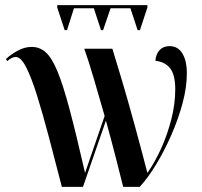

<svg xmlns="http://www.w3.org/2000/svg" viewBox="-20 -725 782 745"><path d="M231 -608 202 -696V-705H552V-696L523 -608H514L486 -693H409L380 -608H372L344 -693H267L240 -608ZM220 0Q194 -101 170 -192Q146 -283 124 -353.5Q102 -424 81.5 -464Q61 -504 41 -504Q27 -504 8 -488L3 -496Q21 -513 48 -528Q75 -543 103 -543Q134 -543 157.5 -522Q181 -501 203 -448Q225 -395 250.5 -299Q276 -203 310 -54L386 -275Q365 -349 344 -420Q323 -491 307 -536H416Q432 -485 454 -410.5Q476 -336 501 -245Q526 -154 552 -54Q582 -97 606 -150.5Q630 -204 645 -263Q660 -322 660 -379Q660 -434 640.5 -459.5Q621 -485 583 -489Q585 -516 599.5 -531Q614 -546 638 -546Q670 -546 687.5 -518Q705 -490 705 -440Q705 -387 688.5 -325Q672 -263 644.5 -200.5Q617 -138 585 -85.5Q553 -33 522 0H458Q446 -48 429 -114.5Q412 -181 391 -257L302 0Z"/></svg>

Font: Noto Serif Display Condensed SemiBold
Style: Regular
Weight: 600
Width: 3
Designer: Monotype Design Team
Foundry: Monotype Imaging Inc.
Version: Version 2.009